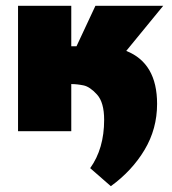

<svg xmlns="http://www.w3.org/2000/svg" viewBox="-20 -451 591 660"><path d="M520 -94Q520 -8 477 64Q434 136 361 189L290 127Q338 60 338 -39Q338 -99 313.5 -126Q289 -153 267 -157.5Q245 -162 225 -162V0H42V-431H225V-292H243L308 -431H541L414 -276Q520 -234 520 -94Z"/></svg>

Font: Ysabeau Heavy
Style: Regular
Weight: 800
Designer: Christian Thalmann (Catharsis Fonts)
Version: Version 0.003